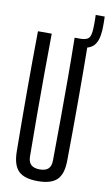

<svg xmlns="http://www.w3.org/2000/svg" viewBox="-103 -992 596 1050"><g transform="rotate(10 195.5 -467.0)"><path d="M185 7.5Q110 7.5 77.8 -24.8Q45.5 -57 44.5 -131.5Q42.5 -298 42.5 -465.8Q42.5 -633.5 44.5 -800H121Q120 -689 119.2 -574.2Q118.5 -459.5 119 -345Q119.5 -230.5 120.5 -119Q120.5 -87.5 136.5 -72.5Q152.5 -57.5 185 -57.5Q217.5 -57.5 232.8 -72.5Q248 -87.5 248 -119Q249 -230.5 249.8 -345Q250.5 -459.5 250.2 -574.2Q250 -689 248 -800H325Q327 -633.5 327 -465.8Q327 -298 325 -131.5Q324.5 -57 292 -24.8Q259.5 7.5 185 7.5ZM282.5 -753.5Q278.5 -753.5 273.5 -753.8Q268.5 -754 263 -755.5L262.5 -800Q269.5 -800 274 -800Q278.5 -800 282.5 -800Q315.5 -801 327 -814.5Q338.5 -828 340 -865Q340.5 -875 340.8 -889.5Q341 -904 340.8 -918.2Q340.5 -932.5 340 -942.5H390Q390.5 -932.5 390.8 -918.2Q391 -904 390.8 -889.5Q390.5 -875 390 -865Q386.5 -806 361.8 -779.8Q337 -753.5 282.5 -753.5Z"/></g></svg>

Font: Big Shoulders Display Thin Medium
Style: Regular
Weight: 500
Version: Version 2.002